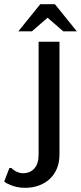

<svg xmlns="http://www.w3.org/2000/svg" viewBox="-90 -700 388 920"><path d="M20 130Q54 130 74.5 107.5Q95 85 95 40V-500H195V40Q195 76 183.5 105.5Q172 135 150 156Q128 177 97.5 188.5Q67 200 30 200Q7 200 -11.5 195.5Q-30 191 -43 185Q-59 179 -70 170L-45 105H-35Q-28 113 -19 118Q-11 123 -1 126.5Q9 130 20 130ZM173 -680 278 -550H213L138 -615L63 -550H-2L103 -680Z"/></svg>

Font: Scada
Style: Regular
Weight: 400
Designer: Jovanny Lemonad
Foundry: Jovanny Lemonad
Version: Version 3.005; ttfautohint (v0.91) -l 8 -r 50 -G 200 -x 0 -w